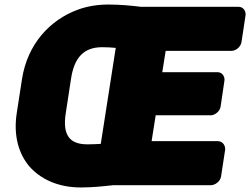

<svg xmlns="http://www.w3.org/2000/svg" viewBox="-20 -778 1102 846"><path d="M459 -758C411 -758 365 -751 322 -735C200 -690 101 -584 77 -430L54 -281C38 -180 63 -99 110 -44C158 10 234 48 336 48C387 48 433 43 479 38H910C926 38 950 23 954 0L972 -118C974 -134 963 -156 940 -156H648L666 -270H909C925 -270 948 -285 952 -308L969 -423C971 -439 961 -460 938 -460H695L710 -554H1001C1017 -554 1040 -569 1044 -592L1062 -711C1064 -727 1054 -748 1031 -748H601C560 -753 510 -758 459 -758ZM270 -281 293 -431C307 -524 349 -570 430 -570C450 -570 470 -569 490 -567L424 -144C405 -143 385 -142 365 -142C283 -142 255 -187 270 -281Z"/></svg>

Font: Asimov Print
Style: EIt
Weight: 500
Designer: Google
Version: Version 2.000980; 2014